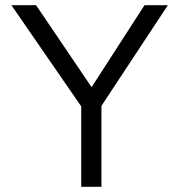

<svg xmlns="http://www.w3.org/2000/svg" viewBox="-20 -720 691 740"><path d="M293 -310 24 -700H119L333 -384L537 -700H627L371 -312V0H293Z"/></svg>

Font: Lexend HM
Style: Regular
Weight: 400
Designer: Bonnie Shaver-Troup, Thomas Jockin, Octavio Pardo
Foundry: Lexend
Version: Version 1.091